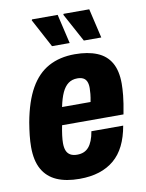

<svg xmlns="http://www.w3.org/2000/svg" viewBox="-83 -785 651 856"><g transform="rotate(-10 242.0 -356.5)"><path d="M208 12Q147 12 105 -6.5Q63 -25 41 -64Q19 -103 19 -165Q19 -190 22 -217.5Q25 -245 30 -275Q47 -368 80 -426Q113 -484 163.5 -511.5Q214 -539 282 -539Q341 -539 382.5 -522Q424 -505 445 -468.5Q466 -432 466 -374Q466 -352 463 -320.5Q460 -289 450 -237H172Q167 -212 164.5 -192Q162 -172 162 -158Q162 -137 167.5 -123.5Q173 -110 185 -103Q197 -96 216 -96Q233 -96 246 -101.5Q259 -107 268.5 -118Q278 -129 285 -146.5Q292 -164 296 -188H440Q431 -137 412.5 -99.5Q394 -62 365 -37.5Q336 -13 297 -0.5Q258 12 208 12ZM186 -317H315Q319 -337 320.5 -352.5Q322 -368 322 -379Q322 -397 317 -408.5Q312 -420 301.5 -425.5Q291 -431 275 -431Q251 -431 234 -418.5Q217 -406 205.5 -381Q194 -356 186 -317ZM333 -592 263 -721 265 -725H381L412 -592ZM189 -592 120 -721 122 -725H238L269 -592Z"/></g></svg>

Font: Archivo Condensed ExtraBold
Style: Italic
Weight: 800
Width: 3
Italic angle: -10°
Designer: Hector Gatti
Foundry: Omnibus-Type
Version: Version 2.001